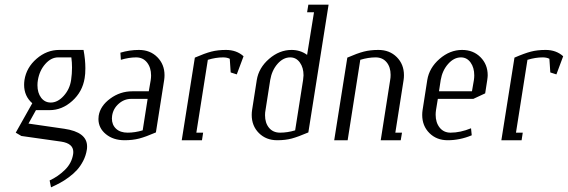

<svg xmlns="http://www.w3.org/2000/svg" viewBox="-20 -596 2414 816"><path d="M46.9 -32.2 117.2 -157.2Q82.5 -187.5 82.5 -235.4Q82.5 -245.6 84 -255.9Q92.3 -309.1 135.5 -346.4Q178.7 -383.8 231.9 -383.8H335Q342.8 -342.8 342.8 -306.2Q342.8 -281.2 339.8 -264.2Q330.6 -206.1 287.1 -167Q243.7 -127.9 190.9 -127.9H132.8L101.1 -70.8L252.9 -48.8Q350.1 -34.7 350.1 26.4Q350.1 35.2 349.1 40Q345.2 65.4 333.5 87.9Q321.8 110.4 307.1 126.5Q292.5 142.6 272.2 157.5Q252 172.4 234.6 181.6Q217.3 190.9 196.8 200.2L190.9 170.9Q227.1 154.3 256.1 125.7Q285.2 97.2 291 58.1Q291.5 55.2 291.5 49.8Q291.5 13.7 240.2 5.9L70.8 -18.1ZM139.2 -233.9Q139.2 -201.2 154.8 -180.7Q170.4 -160.2 195.8 -160.2Q225.1 -160.2 250.7 -188.5Q276.4 -216.8 282.2 -255.9Q286.1 -282.7 286.1 -308.6Q286.1 -331.1 283.2 -352.1H227.1Q197.3 -352.1 172.6 -324.2Q147.9 -296.4 141.1 -255.9Q139.2 -245.6 139.2 -233.9Z M398.4 -90.3Q398.4 -95.2 399.4 -104Q406.2 -146 448.5 -177Q490.7 -208 542.5 -208H612.3L620.6 -255.9Q622.1 -266.1 622.1 -275.4Q622.1 -308.6 605 -330.3Q587.9 -352.1 558.6 -352.1Q528.3 -352.1 493.7 -341.8L491.7 -372.1Q530.8 -383.8 570.3 -383.8Q618.2 -383.8 648.7 -353Q679.2 -322.3 679.2 -276.4Q679.2 -266.1 677.7 -255.9L642.6 -33.2Q599.6 -14.6 571.8 -7.3Q543.9 0 509.3 0Q461.4 0 429.9 -25.9Q398.4 -51.8 398.4 -90.3ZM455.6 -92.3Q455.6 -65.4 473.4 -48.8Q491.2 -32.2 522.5 -32.2Q553.7 -32.2 586.4 -42L607.4 -175.8H537.6Q507.8 -175.8 484.4 -155Q460.9 -134.3 456.5 -104Q455.6 -96.2 455.6 -92.3Z M752.4 0 808.1 -351.1Q850.6 -369.6 878.2 -376.7Q905.8 -383.8 940.4 -383.8Q985.4 -383.8 1015.1 -356.9L986.3 -279.8L960.4 -288.1L956.5 -346.2Q944.8 -352.1 928.2 -352.1Q897.5 -352.1 863.3 -341.8L814.5 -32.2H843.3L838.4 0Z M1049.8 -107.4Q1049.8 -117.7 1051.3 -127.9L1071.3 -255.9Q1079.6 -307.6 1123.5 -345.7Q1167.5 -383.8 1219.2 -383.8Q1256.3 -383.8 1285.2 -362.8L1314.5 -543.9H1285.2L1290.5 -576.2H1376.5L1290.5 -33.2Q1247.1 -14.6 1220 -7.3Q1192.9 0 1158.2 0Q1110.8 0 1080.3 -30.5Q1049.8 -61 1049.8 -107.4ZM1106.4 -106.4Q1106.4 -73.2 1123.5 -52.7Q1140.6 -32.2 1170.4 -32.2Q1201.7 -32.2 1234.4 -42L1268.1 -255.9Q1270 -269.5 1270 -275.9Q1270 -308.6 1254.4 -330.3Q1238.8 -352.1 1213.4 -352.1Q1183.6 -352.1 1159.4 -324.5Q1135.3 -296.9 1128.4 -255.9L1108.4 -127.9Q1106.4 -118.2 1106.4 -106.4Z M1400.4 0 1456.1 -351.1Q1498.5 -369.6 1526.1 -376.7Q1553.7 -383.8 1588.4 -383.8Q1635.7 -383.8 1666.3 -353.3Q1696.8 -322.8 1696.8 -276.4Q1696.8 -266.1 1695.3 -255.9L1660.2 -32.2H1688.5L1683.1 0H1598.1L1638.2 -255.9Q1640.1 -265.6 1640.1 -277.8Q1640.1 -311 1623 -331.5Q1606 -352.1 1576.2 -352.1Q1545.4 -352.1 1511.2 -341.8L1457.5 0Z M1774.4 -107.4Q1774.4 -117.7 1775.9 -127.9L1795.9 -255.9Q1804.2 -307.6 1848.1 -345.7Q1892.1 -383.8 1943.8 -383.8Q1991.2 -383.8 2022 -353Q2052.7 -322.3 2052.7 -276.4Q2052.7 -269.5 2050.8 -255.9L2042 -199.2L1991.7 -175.8H1840.8L1833 -127.9Q1831.5 -117.7 1831.5 -108.4Q1831.5 -75.2 1848.6 -53.7Q1865.7 -32.2 1895 -32.2Q1936.5 -32.2 1981.9 -50.8L1984.9 -21Q1934.6 0 1882.8 0Q1835.4 0 1804.9 -30.5Q1774.4 -61 1774.4 -107.4ZM1845.7 -208H1985.8L1994.1 -255.9Q1995.6 -266.1 1995.6 -275.9Q1995.6 -308.6 1980 -330.3Q1964.4 -352.1 1939 -352.1Q1909.2 -352.1 1884.5 -324.2Q1859.9 -296.4 1853 -255.9Z M2110.8 0 2166.5 -351.1Q2209 -369.6 2236.6 -376.7Q2264.2 -383.8 2298.8 -383.8Q2343.8 -383.8 2373.5 -356.9L2344.7 -279.8L2318.8 -288.1L2314.9 -346.2Q2303.2 -352.1 2286.6 -352.1Q2255.9 -352.1 2221.7 -341.8L2172.9 -32.2H2201.7L2196.8 0Z"/></svg>

Font: Gawaa
Style: Italic
Weight: 400
Designer: T. Christopher White
Version: Version 1.0